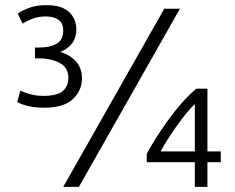

<svg xmlns="http://www.w3.org/2000/svg" viewBox="-20 -727 915 747"><path d="M152 -308Q118 -308 91.5 -314Q65 -320 47 -330L59 -374Q78 -366 99.5 -360Q121 -354 149 -354Q203 -354 224.5 -373Q246 -392 246 -424Q246 -464 212.5 -482Q179 -500 130 -500H116V-542H132Q173 -542 199.5 -556.5Q226 -571 226 -608Q226 -637 207.5 -650Q189 -663 158 -663Q129 -663 106 -654Q83 -645 68 -635L49 -674Q65 -686 93.5 -696.5Q122 -707 160 -707Q220 -707 248.5 -680.5Q277 -654 277 -612Q277 -550 214 -525Q254 -513 276.5 -487Q299 -461 299 -422Q299 -375 263.5 -341.5Q228 -308 152 -308ZM226 0 619 -693H680L287 0ZM738 0V-96H551V-128Q563 -152 584 -185.5Q605 -219 631.5 -256Q658 -293 687 -326Q716 -359 744 -382H787V-138H839V-96H787V0ZM605 -138H738V-322Q714 -299 689 -266Q664 -233 641.5 -199Q619 -165 605 -138Z"/></svg>

Font: Ubuntu Sans Light
Style: Regular
Weight: 300
Designer: Dalton Maag Ltd
Foundry: Dalton Maag Ltd
Version: Version 1.006; ttfautohint (v1.8.4.7-5d5b)